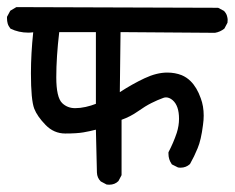

<svg xmlns="http://www.w3.org/2000/svg" viewBox="-26 -582 661 540"><path d="M70.3 -276.4Q61 -300.8 61 -376Q61 -430.2 67.4 -491.2Q60.5 -490.2 53.7 -490.2Q26.4 -490.2 3.4 -501.5Q-2.4 -508.8 -4.4 -515.9Q-6.3 -522.9 -6.3 -529.8Q-6.3 -531.7 -6.3 -534.7L2.9 -551.8L20 -562L587.4 -560.1L604 -551.3Q610.4 -544.4 612.3 -537.6Q614.3 -530.8 614.3 -526.4Q614.3 -522 613.8 -518.1L605 -501.5Q593.3 -492.2 578.6 -489.7L313 -491.7L311 -322.8Q346.2 -345.7 380.4 -361.8Q414.6 -377.9 444.3 -377.9Q466.3 -377.9 484.9 -370.6Q499 -364.7 509.8 -354Q527.8 -336.4 538.6 -305.7Q546.9 -283.7 546.9 -256.8Q546.9 -244.1 544.9 -230.5Q539.6 -188 529.8 -165Q520.5 -142.1 508.3 -120.6Q497.1 -110.4 481.9 -110.4Q476.1 -110.4 474.1 -111.3L457.5 -119.6L456.5 -121.1Q447.8 -133.8 447.8 -149.4Q447.8 -150.9 447.8 -153.8Q461.9 -180.7 471.2 -208.5Q477.5 -228.5 477.5 -248Q477.5 -284.7 459.5 -300.3Q450.2 -308.1 440.9 -308.1Q437 -308.1 433.1 -306.6Q417 -300.8 399.9 -292.2Q382.8 -283.7 361.8 -268.8Q340.8 -253.9 315.9 -245.1V-89.4L307.1 -72.8Q296.9 -62.5 281.2 -62.5Q277.8 -62.5 273.9 -63L257.3 -71.8Q247.1 -82 246.6 -96.7L243.7 -217.3Q227.1 -212.9 208.5 -209.7Q189.9 -206.5 157.7 -206.5Q125.5 -206.5 102.1 -230.7Q78.6 -254.9 70.3 -276.4ZM140.6 -491.7Q132.3 -421.4 132.3 -364.7Q132.3 -308.1 148.9 -292Q163.6 -277.8 185.5 -277.8Q199.2 -277.8 214.8 -281.2Q230.5 -284.7 243.7 -290V-491.7Z"/></svg>

Font: Bakudai
Style: Medium
Weight: 500
Version: Version 1.48